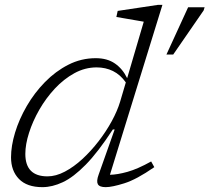

<svg xmlns="http://www.w3.org/2000/svg" viewBox="-20 -762 864 792"><path d="M616.5 -72.5Q543 -21.5 492.5 -5.8Q442 10 416 10Q390 10 383.5 -2.5Q377 -15 387 -42L453 -228H445.5Q384.5 -134.5 333.8 -82.8Q283 -31 239.2 -10.5Q195.5 10 155 10Q91 10 58.2 -23.8Q25.5 -57.5 25.5 -113Q25.5 -160 42.2 -215.2Q59 -270.5 90.5 -324.8Q122 -379 165.5 -423.5Q209 -468 262 -495Q315 -522 375 -522Q422.5 -522 454.2 -500Q486 -478 504.5 -439.5L573 -672.5Q564 -674 542.5 -677.8Q521 -681.5 497.8 -685.5Q474.5 -689.5 460 -692L465.5 -717L632 -742H650L433.5 -41Q464 -41.5 506 -53.2Q548 -65 603.5 -96ZM84.5 -127Q84.5 -34.5 176 -34.5Q210.5 -34.5 247.5 -54Q284.5 -73.5 320 -106.2Q355.5 -139 386.8 -179.5Q418 -220 441 -262.2Q464 -304.5 475.5 -342.5L499 -422Q476.5 -454 446 -469Q415.5 -484 378.5 -484Q330.5 -484 286.8 -460Q243 -436 206.2 -396.5Q169.5 -357 142.2 -309.5Q115 -262 99.8 -214.2Q84.5 -166.5 84.5 -127ZM666.5 -537 756 -732H824L820 -719L694.5 -537Z"/></svg>

Font: Newsreader Caption Light
Style: Italic
Weight: 300
Italic angle: -17°
Designer: Hugues Gentile
Foundry: Production Type
Version: Version 1.001